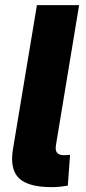

<svg xmlns="http://www.w3.org/2000/svg" viewBox="-20 -748 345 769"><path d="M187 1.5Q92.8 1.5 55.9 -34.4Q19 -70.3 31.7 -149.4L127.9 -727.5H296.9L204.1 -167Q200.7 -146 208.5 -136.2Q216.3 -126.5 236.8 -126.5Q244.6 -126.5 250.5 -127Q256.3 -127.4 260.7 -127.9L251.5 -4.4Q239.7 -2.4 222.9 -0.5Q206.1 1.5 187 1.5Z"/></svg>

Font: Inter 24pt ExtraBold
Style: Italic
Weight: 800
Italic angle: -9.3988°
Designer: Rasmus Andersson
Foundry: rsms
Version: Version 4.001;git-66647c0bb